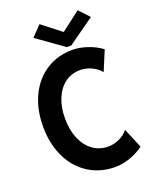

<svg xmlns="http://www.w3.org/2000/svg" viewBox="-170 -1029 902 1131"><g transform="rotate(-20 281.0 -464.0)"><path d="M159.2 -872.1 220.2 -936 337.4 -844.7H340.3L459.5 -936L519.5 -872.1L353.5 -753.9H325.2ZM33.7 -360.8Q33.7 -468.8 73.5 -552Q113.3 -635.3 185.1 -681.4Q256.8 -727.5 350.6 -727.5Q394.5 -727.5 444.6 -710.4Q494.6 -693.4 530.8 -665.5L479 -541Q460 -566.4 424.3 -583.3Q388.7 -600.1 351.6 -600.1Q297.9 -600.1 257.1 -570.1Q216.3 -540 193.8 -485.8Q171.4 -431.6 171.4 -361.8Q171.4 -290.5 194.3 -235.6Q217.3 -180.7 259 -150.1Q300.8 -119.6 356 -119.6Q392.1 -119.6 427 -136.2Q461.9 -152.8 481 -178.7L532.7 -54.7Q497.6 -26.9 448.5 -9.5Q399.4 7.8 355.5 7.8Q260.3 7.8 187.3 -38.6Q114.3 -85 74 -168.7Q33.7 -252.4 33.7 -360.8Z"/></g></svg>

Font: Reddit Mono
Style: Bold
Weight: 700
Designer: Stephen Hutchings
Foundry: Reddit
Version: Version 1.009